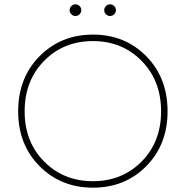

<svg xmlns="http://www.w3.org/2000/svg" viewBox="-20 -858 859 888"><path d="M755 -343Q755 -498 656.5 -598Q558 -698 410 -698Q262 -698 163 -598Q64 -498 64 -343Q64 -189 163 -89.5Q262 10 410 10Q558 10 656.5 -89.5Q755 -189 755 -343ZM410 -20Q274 -20 184 -111Q94 -202 94 -343Q94 -485 184 -576.5Q274 -668 410 -668Q545 -668 635 -576.5Q725 -485 725 -343Q725 -202 635 -111Q545 -20 410 -20ZM348 -792Q340 -784 329 -784Q318 -784 310 -792Q302 -800 302 -811Q302 -822 310 -830Q318 -838 329 -838Q340 -838 348 -830Q356 -822 356 -811Q356 -800 348 -792ZM508 -792Q500 -784 489 -784Q478 -784 470 -792Q462 -800 462 -811Q462 -822 470 -830Q478 -838 489 -838Q500 -838 508 -830Q516 -822 516 -811Q516 -800 508 -792Z"/></svg>

Font: Roundo ExtraLight
Style: Regular
Weight: 250
Designer: Namrata Goyal (Gurmukhi), Shiva Nallaperumal (Latin)
Foundry: Indian Type Foundry
Version: Version 1.000;PS 1.0;hotconv 1.0.88;makeotf.lib2.5.647800